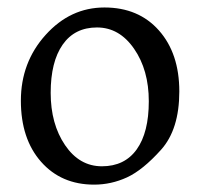

<svg xmlns="http://www.w3.org/2000/svg" viewBox="-20 -484 538 516"><path d="M253.9 -37.1Q314.9 -37.1 347.4 -82.5Q379.9 -127.9 379.9 -211.9Q379.9 -295.9 340.3 -353Q300.8 -410.2 240.7 -410.2Q180.7 -410.2 148.4 -364Q116.2 -317.9 116.2 -234.4Q116.2 -150.9 154.8 -94Q193.4 -37.1 253.9 -37.1ZM232.9 12.2Q144.5 12.2 90.3 -49.3Q36.1 -110.8 36.1 -213.4Q36.1 -316.4 102.5 -390.1Q168.9 -463.9 260.7 -463.9Q352.5 -463.9 407.2 -402.1Q461.9 -340.3 461.9 -238.3Q461.9 -136.2 412.8 -81.5Q363.8 -26.9 321.3 -7.3Q278.8 12.2 232.9 12.2Z"/></svg>

Font: Alegreya-Regular
Style: Regular
Weight: 400
Designer: Juan Pablo del Peral
Foundry: Juan Pablo del Peral
Version: Version 1.003